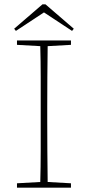

<svg xmlns="http://www.w3.org/2000/svg" viewBox="-20 -862 404 882"><path d="M58 -656V-676H306V-656L199 -650Q198 -580 197.5 -509Q197 -438 197 -367V-310Q197 -239 197.5 -168Q198 -97 199 -26L306 -20V0H58V-20L165 -26Q167 -97 167 -168Q167 -239 167 -310V-367Q167 -438 167 -509Q167 -580 165 -650ZM189 -842 319 -730 311 -720 182 -805 53 -720 45 -730 175 -842Z"/></svg>

Font: Source Serif 4 ExtraLight
Style: Regular
Weight: 200
Designer: Frank Grießhammer
Foundry: Adobe
Version: Version 4.005;hotconv 1.1.0;makeotfexe 2.6.0